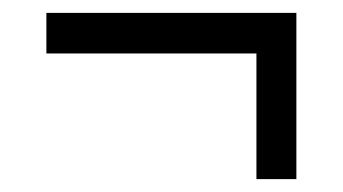

<svg xmlns="http://www.w3.org/2000/svg" viewBox="-20 -409 532 298"><path d="M378 -326H52V-389H440V-131H378Z"/></svg>

Font: Noto Serif NarrowSemiBold
Style: Regular
Weight: 600
Width: 4
Designer: Monotype Design Team
Foundry: Monotype Imaging Inc.
Version: Version 1.001